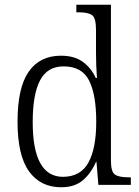

<svg xmlns="http://www.w3.org/2000/svg" viewBox="-20 -780 588 810"><path d="M238 10Q151 10 102.5 -57Q54 -124 54 -267Q54 -410 101 -477.5Q148 -545 237 -545Q294 -545 329.5 -519Q365 -493 384 -451H389Q387 -476 386 -504Q385 -532 385 -556V-654Q385 -705 368 -716.5Q351 -728 314 -728H302V-760H448V-102Q448 -55 465 -43.5Q482 -32 521 -32H532V0H395L387 -97H385Q364 -49 329.5 -19.5Q295 10 238 10ZM247 -34Q321 -35 353.5 -95Q386 -155 386 -266Q386 -380 356 -440Q326 -500 248 -500Q180 -500 149 -441Q118 -382 118 -265Q118 -33 247 -34Z"/></svg>

Font: Noto Serif Tamil SemiCondensed Light
Style: Regular
Weight: 300
Width: 4
Designer: Indian Type Foundry, Tom Grace, and the Monotype Design Team
Foundry: Monotype Imaging Inc.
Version: Version 2.004; ttfautohint (v1.8.4.7-5d5b)